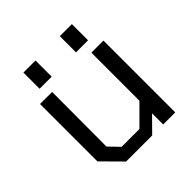

<svg xmlns="http://www.w3.org/2000/svg" viewBox="-184 -843 989 989"><g transform="rotate(-45 310.0 -349.0)"><path d="M131 -580V-698H219V-580ZM396 -580V-698H484V-580ZM181 0 77 -105V-523H165L164 -126L218 -70H348L451 -173V-523H539V0H451V-81L371 0Z"/></g></svg>

Font: Tomorrow
Style: Regular
Weight: 400
Designer: Tony de Marco, Monica Rizzolli
Foundry: Just in Type
Version: Version 2.002